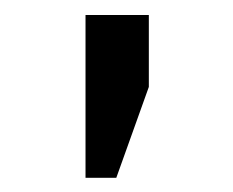

<svg xmlns="http://www.w3.org/2000/svg" viewBox="-20 -706 318 262"><path d="M96.7 -463.4V-685.5H183.1V-587.4L138.7 -463.4Z"/></svg>

Font: Yantramanav
Style: Regular
Weight: 400
Version: Version 1.000;PS 1.0;hotconv 1.0.72;makeotf.lib2.5.5900; ttf